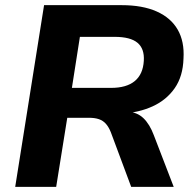

<svg xmlns="http://www.w3.org/2000/svg" viewBox="-20 -725 759 745"><path d="M39 0 151 -705H452Q533 -705 588 -680.5Q643 -656 669.5 -610Q696 -564 692 -498Q690 -429 658 -383Q626 -337 572.5 -312.5Q519 -288 451 -284V-293L474 -292Q512 -290 536.5 -266.5Q561 -243 577 -200L654 0H489L410 -212Q402 -232 391 -244.5Q380 -257 364 -262.5Q348 -268 325 -268H241L198 0ZM259 -384H411Q471 -384 503 -410.5Q535 -437 538 -489Q541 -536 513.5 -559Q486 -582 425 -582H290Z"/></svg>

Font: Nunito Sans 10pt ExtraBold
Style: Italic
Weight: 800
Italic angle: -9°
Designer: Vernon Adams
Foundry: Vernon Adams
Version: Version 3.101;gftools[0.9.27]